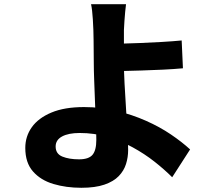

<svg xmlns="http://www.w3.org/2000/svg" viewBox="-20 -826 1040 911"><path d="M578 -806Q576 -791 574 -770.5Q572 -750 570.5 -727.5Q569 -705 568 -684Q568 -648 568 -608Q568 -568 568 -528Q568 -486 571 -428.5Q574 -371 578 -310.5Q582 -250 585 -197.5Q588 -145 588 -114Q588 -80 578 -48Q568 -16 543.5 9.5Q519 35 475.5 50Q432 65 366 65Q294 65 233.5 47Q173 29 136.5 -12.5Q100 -54 100 -124Q100 -179 131 -222.5Q162 -266 224 -292Q286 -318 379 -318Q459 -318 533 -300Q607 -282 672.5 -253Q738 -224 791 -188Q844 -152 882 -117L797 15Q760 -22 713 -59Q666 -96 609.5 -127Q553 -158 490 -176.5Q427 -195 358 -195Q305 -195 274.5 -178.5Q244 -162 244 -131Q244 -96 276 -83Q308 -70 355 -70Q401 -70 419 -91.5Q437 -113 437 -162Q437 -188 435 -234.5Q433 -281 431 -336Q429 -391 427 -442Q425 -493 425 -528Q425 -558 424.5 -585.5Q424 -613 424 -638Q424 -663 423 -684Q422 -711 420.5 -734Q419 -757 417 -775Q415 -793 412 -806ZM494 -618Q515 -618 556 -619Q597 -620 647 -622Q697 -624 748.5 -627Q800 -630 842 -634L848 -502Q805 -498 753 -495.5Q701 -493 650.5 -491.5Q600 -490 558.5 -489Q517 -488 495 -488Z"/></svg>

Font: Noto Sans TC ExtraBold
Style: Regular
Weight: 800
Designer: Ryoko NISHIZUKA  (kana, bopomofo & ideographs); Paul D. Hunt (Latin, Greek & Cyrillic); Sandoll Communications , Soo-you
Foundry: Adobe
Version: Version 2.004-H2;hotconv 1.0.118;makeotfexe 2.5.65603